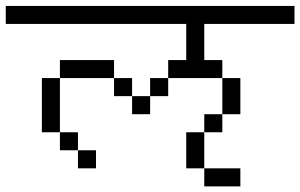

<svg xmlns="http://www.w3.org/2000/svg" viewBox="-20 -708 1040 665"><path d="M812.5 -62.5V-125H687.5V-62.5ZM312.5 -125V-187.5H250V-125ZM1000 -625V-687.5H0V-625H625Q625 -625 625 -500H562.5V-437.5H500V-375H437.5V-312.5H500V-375H562.5V-437.5H750Q750 -437.5 750 -312.5H687.5V-250H625Q625 -250 625 -125H687.5Q687.5 -125 687.5 -250H750V-312.5H812.5Q812.5 -312.5 812.5 -437.5H750V-500H687.5Q687.5 -500 687.5 -625ZM250 -187.5V-250H187.5V-187.5ZM187.5 -250V-437.5H125V-250ZM437.5 -375V-437.5H375V-375ZM187.5 -437.5H375V-500H187.5Z"/></svg>

Font: BFUnifontExMono
Style: Regular
Weight: 500
Version: Version 15.0.06